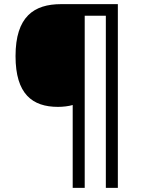

<svg xmlns="http://www.w3.org/2000/svg" viewBox="-20 -780 695 927"><path d="M549 127V-760H275C144 -760 55 -700 55 -509C55 -326 136 -264 260 -264C283 -264 311 -267 331 -273V127H389V-704H491V127Z"/></svg>

Font: Noto Sans Gujarati UI
Style: Regular
Weight: 400
Designer: Jelle Bosma - Monotype Design Team, Universal Thirst
Foundry: Monotype Imaging Inc.
Version: Version 2.106